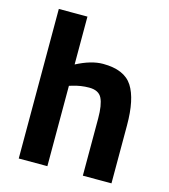

<svg xmlns="http://www.w3.org/2000/svg" viewBox="-106 -784 764 868"><g transform="rotate(15 276.5 -350.0)"><path d="M196 0H62V-700H196V-476Q265 -512 320 -512Q420 -512 458 -453Q496 -394 496 -271V0H362V-268Q362 -331 347 -361.5Q332 -392 287 -392Q248 -392 209 -380L196 -376Z"/></g></svg>

Font: Titillium Web
Style: Bold
Weight: 700
Version: Version 1.001;PS 57.000;hotconv 1.0.70;makeotf.lib2.5.55311